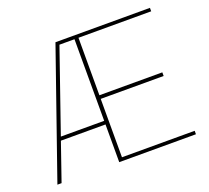

<svg xmlns="http://www.w3.org/2000/svg" viewBox="-119 -846 1083 995"><g transform="rotate(-20 422.0 -348.5)"><path d="M279 -697H800V-678H399V-361H746V-341H399V-19H800V0H377V-208H131L59 0H36ZM377 -228V-678H294L138 -228Z"/></g></svg>

Font: Hanken Grotesk Thin
Style: Regular
Weight: 100
Designer: Alfredo Marco Pradil
Foundry: Hanken Design Co.
Version: Version 3.014